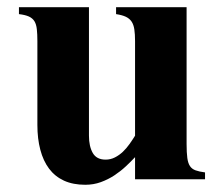

<svg xmlns="http://www.w3.org/2000/svg" viewBox="-20 -494 618 529"><path d="M352.1 0V-61Q340.8 -48.8 326.4 -35.4Q312 -22 294.9 -10.7Q277.8 0.5 257.8 7.8Q237.8 15.1 214.8 15.1Q181.2 15.1 156.2 3.7Q131.3 -7.8 115.2 -29.3Q99.1 -50.8 91.1 -81.3Q83 -111.8 83 -149.9V-380.9Q83 -399.9 81.5 -413.3Q80.1 -426.8 75 -435.3Q69.8 -443.8 59.6 -448.5Q49.3 -453.1 32.2 -455.1V-474.1H225.1V-120.1Q225.1 -90.8 235.6 -72.5Q246.1 -54.2 271 -54.2Q284.7 -54.2 296.6 -60.3Q308.6 -66.4 318.6 -75.9Q328.6 -85.4 336.9 -97.2Q345.2 -108.9 352.1 -120.1V-380.9Q352.1 -399.9 350.1 -413.1Q348.1 -426.3 342.5 -434.6Q336.9 -442.9 326.7 -447.8Q316.4 -452.6 299.8 -455.1V-474.1H494.1V-97.2Q494.1 -73.2 496.1 -58.8Q498 -44.4 503.4 -36.4Q508.8 -28.3 518.8 -24.7Q528.8 -21 544.9 -19V0Z"/></svg>

Font: Tai Heritage Pro
Style: Bold
Weight: 700
Designer: Faah Baccam, Walt Agee, Victor Gaultney, Annie Olsen, Eric Hays
Foundry: SIL International
Version: Version 2.600